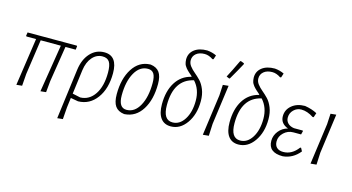

<svg xmlns="http://www.w3.org/2000/svg" viewBox="-92 -1082 3023 1648"><g transform="rotate(15 1419.5 -257.5)"><path d="M70 4 132 -419H47L42 -424L47 -455H484L488 -450L484 -419H393L343 -103L333 -1L284 4L352 -419H173L128 -108L120 -1Z M483 190 541 -255Q553 -349 604 -405Q655 -461 729 -461Q846 -461 846 -306Q846 -169 783 -83.5Q720 2 618 4L551 -8L540 79L532 185ZM585 -264 557 -48 627 -33Q707 -35 755 -107Q803 -179 803 -300Q803 -366 784.5 -394.5Q766 -423 723 -423Q670 -423 632.5 -380Q595 -337 585 -264Z M1134 -462H1140Q1193 -455 1218 -420.5Q1243 -386 1243 -317Q1243 -178 1187 -89Q1131 0 1033 7H1027Q973 0 948 -35.5Q923 -71 923 -142Q923 -280 980 -369Q1037 -458 1134 -462ZM1127 -421Q1054 -421 1010.5 -343.5Q967 -266 967 -143Q967 -33 1038 -33Q1110 -33 1153 -111Q1196 -189 1196 -313Q1196 -369 1179.5 -395Q1163 -421 1127 -421Z M1441 6Q1382 6 1351 -36.5Q1320 -79 1320 -159Q1320 -276 1368 -353Q1416 -430 1503 -451L1505 -455Q1502 -458 1489.5 -469Q1477 -480 1473.5 -483Q1470 -486 1460 -496Q1450 -506 1446.5 -511Q1443 -516 1436.5 -525.5Q1430 -535 1427.5 -543Q1425 -551 1423 -562Q1421 -573 1421 -584Q1421 -639 1463 -672Q1505 -705 1577 -705Q1623 -701 1660 -683L1648 -646L1639 -644Q1601 -670 1564 -670Q1517 -670 1489 -647Q1461 -624 1461 -587Q1461 -560 1479 -536.5Q1497 -513 1523 -491.5Q1549 -470 1574.5 -443.5Q1600 -417 1618 -372.5Q1636 -328 1636 -270Q1636 -152 1580 -73Q1524 6 1441 6ZM1363 -163Q1363 -31 1447 -31Q1511 -31 1552 -96Q1593 -161 1593 -262Q1593 -363 1533 -428Q1363 -390 1363 -163Z M1873 -689 1880 -691 1909 -680 1910 -672Q1879 -614 1826 -523L1820 -521L1795 -532Q1825 -587 1873 -689ZM1832 -459 1784 -108 1779 -1 1727 4 1777 -360 1782 -454Z M2042 6Q1983 6 1952 -36.5Q1921 -79 1921 -159Q1921 -276 1969 -353Q2017 -430 2104 -451L2106 -455Q2103 -458 2090.5 -469Q2078 -480 2074.5 -483Q2071 -486 2061 -496Q2051 -506 2047.5 -511Q2044 -516 2037.5 -525.5Q2031 -535 2028.5 -543Q2026 -551 2024 -562Q2022 -573 2022 -584Q2022 -639 2064 -672Q2106 -705 2178 -705Q2224 -701 2261 -683L2249 -646L2240 -644Q2202 -670 2165 -670Q2118 -670 2090 -647Q2062 -624 2062 -587Q2062 -560 2080 -536.5Q2098 -513 2124 -491.5Q2150 -470 2175.5 -443.5Q2201 -417 2219 -372.5Q2237 -328 2237 -270Q2237 -152 2181 -73Q2125 6 2042 6ZM1964 -163Q1964 -31 2048 -31Q2112 -31 2153 -96Q2194 -161 2194 -262Q2194 -363 2134 -428Q1964 -390 1964 -163Z M2436 5Q2308 5 2308 -99Q2308 -146 2339 -185Q2370 -224 2419 -237Q2349 -263 2349 -328Q2349 -386 2394.5 -424Q2440 -462 2511 -462Q2574 -452 2620 -427L2607 -388L2598 -387Q2542 -424 2489 -424Q2450 -424 2421.5 -396Q2393 -368 2393 -328Q2393 -298 2413 -278Q2433 -258 2468 -253H2546L2549 -248L2541 -217H2472Q2424 -217 2388.5 -183.5Q2353 -150 2353 -106Q2353 -70 2373.5 -51Q2394 -32 2431 -32Q2508 -32 2563 -106H2571L2586 -78Q2526 -3 2436 5Z M2789 -459 2741 -108 2736 -1 2684 4 2734 -360 2739 -454Z"/></g></svg>

Font: Alegreya Sans Light
Style: Italic
Weight: 300
Italic angle: -7°
Designer: Juan Pablo del Peral
Foundry: Huerta Tipografica
Version: Version 2.007